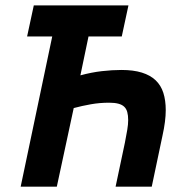

<svg xmlns="http://www.w3.org/2000/svg" viewBox="-20 -696 696 716"><path d="M310.1 -560.1 279.8 -415Q321.3 -426.3 359.9 -430.7Q398.4 -435.1 433.1 -435.1Q477.5 -435.1 509 -425.3Q540.5 -415.5 560.3 -396.7Q580.1 -377.9 589.1 -349.9Q598.1 -321.8 598.1 -285.2Q598.1 -244.6 585.9 -189.9L545.9 0H411.1L445.8 -164.1Q451.2 -191.4 454.6 -211.9Q458 -232.4 458 -248Q458 -265.6 454.6 -278.1Q451.2 -290.5 443.1 -298.1Q435.1 -305.7 421.4 -309.3Q407.7 -313 387.2 -313Q351.6 -313 318.6 -307.1Q285.6 -301.3 254.9 -293L191.9 0H57.1L174.8 -560.1H81.1L106 -675.8H459L434.1 -560.1Z"/></svg>

Font: Lorenzo Sans
Style: Bold Italic
Weight: 700
Italic angle: -12°
Foundry: Intel Corporation
Version: Version 1.00; ttfautohint (v1.5)